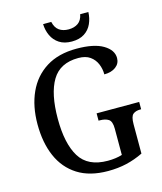

<svg xmlns="http://www.w3.org/2000/svg" viewBox="-132 -1009 943 1115"><g transform="rotate(-15 339.5 -451.0)"><path d="M379 10Q269 10 196.5 -36Q124 -82 88 -164.5Q52 -247 52 -358Q52 -466 89.5 -548.5Q127 -631 201 -677.5Q275 -724 384 -724Q489 -724 543.5 -691.5Q598 -659 598 -611Q598 -578 571.5 -558Q545 -538 502 -538Q502 -571 489.5 -601Q477 -631 450.5 -650Q424 -669 380 -669Q270 -669 222 -589Q174 -509 174 -358Q174 -209 223.5 -128.5Q273 -48 393 -48Q416 -48 438.5 -51Q461 -54 479 -60V-218Q479 -262 459.5 -274.5Q440 -287 408 -287H400V-331H656V-287H650Q623 -287 607 -274Q591 -261 591 -214V-38Q542 -14 490.5 -2Q439 10 379 10ZM370 -771Q325 -771 295 -790.5Q265 -810 250 -842.5Q235 -875 234 -912H283Q291 -876 313.5 -860Q336 -844 370 -844Q404 -844 427 -860Q450 -876 457 -912H506Q505 -875 490.5 -842.5Q476 -810 446 -790.5Q416 -771 370 -771Z"/></g></svg>

Font: Noto Serif Georgian SemiCondensed Medium
Style: Regular
Weight: 500
Width: 4
Designer: Monotype Design Team, Akaki Razmadze
Foundry: Google LLC
Version: Version 2.003; ttfautohint (v1.8.4.7-5d5b)